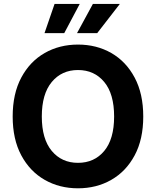

<svg xmlns="http://www.w3.org/2000/svg" viewBox="-20 -969 811 998"><path d="M385.3 9.8Q289.1 9.8 212.2 -34.2Q135.3 -78.1 90.6 -161.6Q45.9 -245.1 45.9 -363.3Q45.9 -481.9 90.6 -565.7Q135.3 -649.4 212.2 -693.4Q289.1 -737.3 385.3 -737.3Q481.9 -737.3 558.6 -693.4Q635.3 -649.4 679.9 -565.7Q724.6 -481.9 724.6 -363.3Q724.6 -244.6 679.9 -161.4Q635.3 -78.1 558.6 -34.2Q481.9 9.8 385.3 9.8ZM385.3 -122.6Q470.2 -122.6 521.7 -184.3Q573.2 -246.1 573.2 -363.3Q573.2 -481 521.7 -543Q470.2 -605 385.3 -605Q300.8 -605 249 -542.7Q197.3 -480.5 197.3 -363.3Q197.3 -246.6 249 -184.6Q300.8 -122.6 385.3 -122.6ZM485.4 -796.9H380.4L462.9 -948.7H603ZM314 -796.9H211.4L263.7 -948.7H394.5Z"/></svg>

Font: Inter
Style: Bold
Weight: 700
Designer: Rasmus Andersson
Foundry: rsms
Version: Version 4.001;git-9221beed3